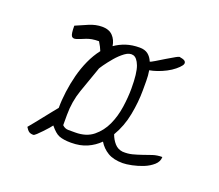

<svg xmlns="http://www.w3.org/2000/svg" viewBox="-77 -573 698 611"><g transform="rotate(20 271.5 -268.0)"><path d="M207 -85.9Q194.3 -85.9 184.1 -87.4Q173.8 -88.9 166.5 -91.8Q159.2 -94.7 151.9 -101.1Q144.5 -107.4 135.7 -118.2Q133.8 -115.2 127 -107.4Q120.1 -99.6 111.8 -90.8Q103.5 -82 96.2 -75.2Q88.9 -68.4 85.9 -68.4Q76.2 -68.4 70.8 -72.3Q65.4 -76.2 59.6 -85.9Q65.4 -92.8 75.7 -105.5Q85.9 -118.2 96.7 -131.8Q107.4 -145.5 117.7 -158.2Q127.9 -170.9 132.8 -176.8Q132.8 -203.1 136.7 -232.4Q140.6 -261.7 147.9 -290Q155.3 -318.4 167 -344.2Q178.7 -370.1 195.3 -391.6Q190.4 -404.3 180.7 -419.9Q155.3 -419.9 138.2 -412.6Q121.1 -405.3 110.4 -401.9Q99.6 -398.4 94.7 -404.8Q89.8 -411.1 89.8 -439.5Q109.4 -448.2 131.3 -457.5Q153.3 -466.8 174.8 -466.8Q198.2 -466.8 210.9 -453.6Q223.6 -440.4 226.6 -419.9Q243.2 -431.6 263.7 -438.5Q284.2 -445.3 309.6 -445.3Q327.1 -445.3 337.9 -437Q348.6 -428.7 354.5 -414.1Q357.4 -414.1 371.1 -422.4Q384.8 -430.7 399.9 -439.9Q415 -449.2 427.7 -456.1Q440.4 -462.9 441.4 -460Q456.1 -458 459.5 -452.1Q462.9 -446.3 457.5 -439Q452.1 -431.6 441.4 -422.9Q430.7 -414.1 416.5 -406.7Q402.3 -399.4 388.2 -394.5Q374 -389.6 362.3 -387.7Q365.2 -371.1 365.2 -352.5V-320.3Q365.2 -281.2 356.9 -237.8Q348.6 -194.3 327.1 -158.2Q333 -141.6 343.8 -129.4Q354.5 -117.2 371.1 -115.2Q388.7 -114.3 403.8 -118.2Q418.9 -122.1 434.1 -127.4Q449.2 -132.8 463.9 -137.7Q478.5 -142.6 496.1 -142.6Q496.1 -127 482.9 -115.2Q469.7 -103.5 451.7 -96.2Q433.6 -88.9 414.6 -85Q395.5 -81.1 383.8 -81.1Q352.5 -81.1 333 -92.8Q313.5 -104.5 301.8 -124Q284.2 -106.4 261.2 -96.2Q238.3 -85.9 207 -85.9ZM165 -129.9Q173.8 -121.1 185.5 -121.1H209Q246.1 -121.1 269.5 -140.1Q293 -159.2 306.2 -188Q319.3 -216.8 324.2 -250.5Q329.1 -284.2 329.1 -313.5Q329.1 -366.2 320.3 -389.2Q311.5 -412.1 298.3 -415.5Q285.2 -418.9 270 -407.7Q254.9 -396.5 241.7 -380.9Q228.5 -365.2 218.8 -351.6Q209 -337.9 209 -335Q193.4 -291 179.2 -250.5Q165 -210 165 -165V-157.2Q165 -153.3 165 -147.5Q165 -141.6 165 -136.7Z"/></g></svg>

Font: Zeyada
Style: Regular
Weight: 400
Version: Version 1.002 2010